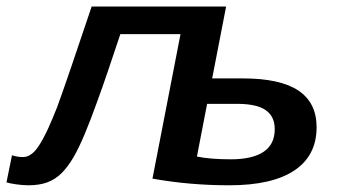

<svg xmlns="http://www.w3.org/2000/svg" viewBox="-62 -548 1032 578"><path d="M891.1 -165Q891.1 -79.6 824.2 -34.9Q757.3 9.8 628.4 9.8Q508.3 9.8 397 -10.3L481.4 -445.3H300.3Q279.3 -382.3 262.5 -332.8Q245.6 -283.2 232.4 -247.1Q211.4 -188.5 193.4 -145.3Q175.3 -102.1 158.7 -73.7Q142.6 -46.4 125 -28.3Q104.5 -7.8 80.3 1Q56.2 9.8 23.9 9.8Q6.3 9.8 -13.9 6.8Q-34.2 3.9 -42.5 1L-25.9 -80.6Q-9.8 -75.2 6.8 -75.2Q12.7 -75.2 18.8 -76.9Q24.9 -78.6 30.8 -83Q41.5 -89.4 54 -107.7Q66.4 -126 82.5 -160.2Q88.4 -172.9 95.2 -189.2Q102.1 -205.6 109.9 -225.1Q126.5 -270.5 152.1 -345.5Q177.7 -420.4 213.9 -528.3H618.7L576.7 -312H668.5Q781.2 -312 836.2 -275.4Q891.1 -238.8 891.1 -165ZM530.8 -76.7Q571.3 -68.4 633.3 -68.4Q697.3 -68.4 731.2 -90.8Q765.1 -113.3 765.1 -159.2Q765.1 -197.3 738 -216.3Q710.9 -235.4 651.4 -235.4H561.5Z"/></svg>

Font: Arimo SemiBold
Style: Italic
Weight: 600
Italic angle: -12°
Version: Version 1.33